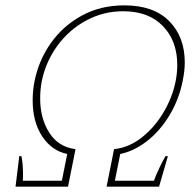

<svg xmlns="http://www.w3.org/2000/svg" viewBox="-20 -697 729 717"><path d="M52 -114H60Q66 -86 66 -43Q66 -28 65 -22H211L231 -122Q173 -134 137.5 -188Q102 -242 102 -322Q102 -359 109 -394Q125 -473 170.5 -537Q216 -601 286 -639Q356 -677 444 -677Q554 -677 612 -618Q670 -559 670 -464Q670 -432 662 -394Q648 -324 612 -265Q576 -206 527.5 -169Q479 -132 429 -122L409 -22H555Q560 -38 574.5 -68.5Q589 -99 598 -114H607L574 0H378L406 -140Q462 -146 510 -184Q558 -222 591 -278Q624 -334 636 -394Q642 -426 642 -454Q642 -544 588.5 -599.5Q535 -655 440 -655Q366 -655 302 -620.5Q238 -586 194.5 -526.5Q151 -467 136 -394Q130 -363 130 -329Q130 -255 164 -201.5Q198 -148 262 -140L234 0H38Z"/></svg>

Font: Trirong Thin
Style: Italic
Weight: 250
Italic angle: -12°
Designer: Katatrad Team
Foundry: CadsonDemak
Version: Version 1.001